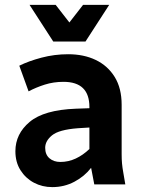

<svg xmlns="http://www.w3.org/2000/svg" viewBox="-20 -755 592 786"><path d="M43 -136Q43 -207 101.5 -256Q160 -305 290 -310L346 -312V-317Q346 -420 240 -420Q199 -420 163 -408.5Q127 -397 97 -381L59 -486Q97 -505 150 -519Q203 -533 259 -533Q323 -533 372 -509.5Q421 -486 449.5 -440Q478 -394 478 -326V-124Q478 -103 479.5 -86Q481 -69 485 -47L493 0H366L353 -68Q326 -33 284.5 -11Q243 11 194 11Q153 11 119 -7Q85 -25 64 -58Q43 -91 43 -136ZM165 -150Q165 -122 182.5 -107Q200 -92 227 -92Q260 -92 290 -106Q320 -120 346 -145V-233L298 -230Q221 -224 193 -201Q165 -178 165 -150ZM427 -735 330 -585H198L101 -735H208L264 -663L320 -735Z"/></svg>

Font: Radio Canada SemiBold
Style: Regular
Weight: 600
Designer: Charles Daoud, Etienne Aubert Bonn, Alexandre Saumier Demers, Jacques Le Bailly
Foundry: Radio-Canada
Version: Version 2.104; ttfautohint (v1.8.4.7-5d5b);gftools[0.9.28.de